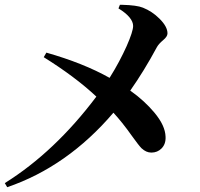

<svg xmlns="http://www.w3.org/2000/svg" viewBox="-29 -767 833 799"><path d="M1 12C168 -45 316 -149 443 -298C466 -273 492 -241 521 -200C539 -175 552 -158 560 -150C573 -138 586 -132 601 -132C618 -132 632 -138 643 -149C655 -161 661 -177 660 -198C659 -229 644 -262 613 -299C587 -330 554 -361 513 -390C551 -444 588 -504 624 -571C629 -580 638 -590 650 -600C662 -610 668 -619 668 -628C668 -647 657 -667 635 -689C614 -710 591 -725 566 -735C549 -742 520 -746 479 -747C475 -747 472 -747 470 -747L464 -732C505 -707 525 -682 525 -659C525 -644 516 -616 498 -575C479 -533 456 -489 427 -443C354 -484 266 -519 164 -548L153 -529C238 -476 311 -422 372 -365C257 -212 130 -92 -9 -5Z"/></svg>

Font: AllPunType Bold
Style: Regular
Weight: 700
Version: 1.0